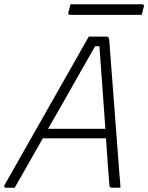

<svg xmlns="http://www.w3.org/2000/svg" viewBox="-55 -882 697 902"><path d="M14 0H-25Q-40 0 -33 -14Q66 -188 164.5 -362Q263 -536 362 -710H445Q457 -710 458 -696Q470 -539 482 -380.5Q494 -222 506 -64Q508 -48 509 -32Q510 -16 511 0H470Q460 0 459 -11Q455 -59 451 -115Q447 -171 443 -232H146Q101 -153 66 -91Q31 -29 14 0ZM392 -665Q359 -608 322 -542.5Q285 -477 246.5 -409Q208 -341 171 -277H440Q433 -373 426 -473Q419 -573 412 -665ZM276 -862H612Q623 -862 621 -851Q618 -841 615.5 -831.5Q613 -822 611 -812H275Q264 -812 266 -823Q269 -833 271.5 -842.5Q274 -852 276 -862Z"/></svg>

Font: Recursive Mn Lnr St Lt
Style: Italic
Weight: 300
Italic angle: -15°
Monospace: yes
Version: Version 1.079;hotconv 1.0.112;makeotfexe 2.5.65598; ttfautoh